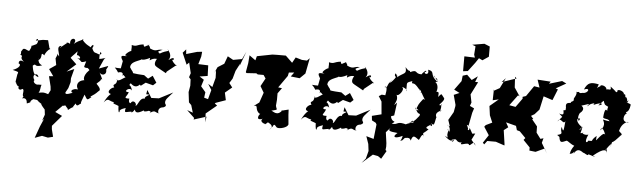

<svg xmlns="http://www.w3.org/2000/svg" viewBox="-59 -1035 5110 1539"><g transform="rotate(5 2496.5 -265.5)"><path d="M312 -460 296 -522 255 -521 198 -510C217 -553 226 -487 199 -479C124 -441 195 -498 153 -424C137 -419 108 -457 94 -421C81 -413 96 -395 83 -387C121 -375 70 -372 117 -333C67 -358 78 -306 78 -315C98 -312 92 -281 34 -260C91 -246 80 -247 74 -227C64 -164 62 -164 72 -159C65 -160 92 -115 100 -139C76 -112 112 -98 122 -115C155 -114 107 -43 155 -54C131 -80 165 -86 129 -40C122 -34 167 -63 170 -2C224 -21 174 -11 219 -41C268 -36 244 -36 274 -17C307 5 259 -30 317 34L322 75L304 125L319 108L291 172L257 267L314 246L362 256L403 246L388 186L386 159L460 73L403 46L459 -10C487 -2 460 -37 502 14C499 34 505 11 552 -10C543 -5 528 9 560 -36C573 -3 591 -37 603 -39C599 -51 605 -56 625 -113C652 -67 647 -70 682 -98C657 -101 692 -104 733 -149C755 -160 739 -182 713 -208C720 -220 763 -243 738 -256C766 -232 757 -246 726 -307C741 -271 793 -282 780 -328C805 -373 803 -359 721 -331C754 -407 757 -416 768 -421C737 -413 750 -413 717 -408C716 -442 721 -487 731 -450C717 -434 694 -455 679 -455C652 -466 650 -529 644 -492C664 -475 673 -551 639 -494C640 -501 595 -511 568 -555C605 -557 546 -548 503 -510C539 -561 465 -569 474 -507C456 -526 425 -509 452 -515C386 -465 385 -452 408 -486C360 -483 397 -423 395 -400C365 -432 398 -443 368 -382L378 -329L324 -292L362 -238L328 -235L348 -154L351 -124L334 -91C292 -105 293 -101 256 -96C271 -114 266 -144 275 -161C205 -162 217 -146 266 -163C227 -146 198 -184 215 -193C182 -239 238 -260 244 -220C211 -230 198 -253 191 -308C223 -336 196 -292 266 -317C210 -336 245 -404 231 -356C272 -376 235 -432 277 -398C277 -411 301 -447 320 -453ZM536 -422C549 -431 589 -388 541 -399C588 -380 557 -359 615 -380C605 -336 588 -330 627 -327C626 -335 654 -309 645 -310C587 -254 611 -210 628 -229C571 -228 553 -196 560 -168C577 -133 562 -160 535 -147C508 -140 515 -116 535 -119C524 -122 467 -88 471 -118L491 -154L505 -203V-234L525 -310L465 -284L538 -349L488 -397C499 -414 511 -420 539 -454Z M1068 -223 1105 -251 1165 -235 1190 -258 1156 -311 1121 -285 1087 -310C1067 -310 1001 -316 998 -318C987 -345 995 -321 969 -364C972 -403 1007 -411 1052 -431C1005 -430 1061 -412 1066 -458C1035 -438 1051 -415 1123 -452C1115 -408 1124 -454 1178 -449C1133 -374 1219 -381 1182 -384L1259 -341L1265 -354L1331 -407C1364 -400 1305 -418 1296 -464C1307 -419 1339 -501 1270 -447C1299 -482 1269 -522 1254 -532C1287 -515 1254 -528 1196 -493C1181 -509 1171 -505 1217 -525C1165 -528 1171 -501 1115 -528C1116 -560 1069 -552 1112 -555C1070 -546 1069 -521 1061 -555C1002 -548 1012 -531 967 -542C971 -518 965 -502 968 -493C961 -499 892 -446 939 -452C923 -440 867 -471 907 -407L896 -348C821 -347 848 -365 877 -313C877 -313 926 -332 914 -288C925 -309 916 -289 970 -259C958 -289 949 -289 901 -256C872 -242 868 -255 874 -261C881 -200 831 -227 857 -191C828 -188 783 -135 852 -135C854 -154 816 -134 783 -64C820 -111 824 -75 867 -73C843 -61 890 -55 904 -46C905 -8 910 15 917 -1C907 -22 970 -36 963 -35C950 19 970 -10 1025 -10C998 -15 1011 16 1037 -29C1042 -7 1056 6 1113 -31C1104 -26 1106 -11 1153 -30C1132 -27 1186 -31 1154 -8C1204 -47 1197 -16 1236 -15C1223 -5 1210 -63 1262 -66C1294 -79 1279 -89 1274 -100C1268 -130 1295 -149 1332 -192L1221 -135L1160 -133L1123 -194L1117 -159C1179 -160 1099 -147 1109 -122C1067 -131 1059 -60 1039 -59C1052 -75 1019 -113 999 -78C996 -72 977 -83 986 -112C925 -110 969 -129 976 -164C922 -159 980 -212 1001 -178C984 -242 963 -204 986 -236C1037 -183 1065 -247 1061 -229Z M1582 -172 1588 -216 1550 -261 1567 -315 1531 -338 1595 -348 1592 -433 1512 -436 1530 -498 1534 -537 1495 -533 1408 -508 1405 -545 1379 -516 1419 -423 1438 -442 1458 -358 1447 -325 1461 -309 1463 -258 1454 -206 1464 -124 1484 -104 1502 -44 1455 -61 1516 -3 1513 10 1614 -22 1608 24 1605 -47 1691 -118 1671 -133 1678 -139 1757 -167 1744 -227 1799 -273 1773 -307 1796 -344 1814 -408 1846 -469 1843 -450 1887 -568 1858 -507 1787 -494 1742 -519 1719 -457 1668 -425 1645 -377 1658 -398 1660 -338 1640 -263 1605 -285 1634 -238 1614 -163Z M2150 10C2162 -27 2177 19 2188 17C2206 24 2267 10 2274 -17L2267 -93L2265 -136C2209 -124 2190 -113 2217 -128C2177 -70 2141 -115 2127 -115C2190 -131 2167 -122 2161 -159L2165 -206V-258L2197 -302L2166 -306L2235 -404L2241 -432L2284 -436L2259 -402L2331 -394L2374 -436L2375 -442L2398 -561L2377 -540L2336 -542L2285 -557L2260 -512L2205 -565H2136L2097 -564L1974 -540L1965 -506L1915 -542L1910 -479L1897 -405L1903 -398L1982 -403L1994 -395H2103L2034 -405L2059 -368L2024 -304L2054 -253L2026 -172L1984 -141C2026 -153 1991 -115 2035 -83C2052 -85 2028 -78 2026 -52C2023 -29 2066 -40 2084 -57C2024 -28 2074 -6 2087 -5C2072 12 2132 -36 2105 -22C2109 -17 2172 3 2124 38Z M2655 -223 2692 -251 2752 -235 2777 -258 2743 -311 2708 -285 2674 -310C2654 -310 2588 -316 2585 -318C2574 -345 2582 -321 2556 -364C2559 -403 2594 -411 2639 -431C2592 -430 2648 -412 2653 -458C2622 -438 2638 -415 2710 -452C2702 -408 2711 -454 2765 -449C2720 -374 2806 -381 2769 -384L2846 -341L2852 -354L2918 -407C2951 -400 2892 -418 2883 -464C2894 -419 2926 -501 2857 -447C2886 -482 2856 -522 2841 -532C2874 -515 2841 -528 2783 -493C2768 -509 2758 -505 2804 -525C2752 -528 2758 -501 2702 -528C2703 -560 2656 -552 2699 -555C2657 -546 2656 -521 2648 -555C2589 -548 2599 -531 2554 -542C2558 -518 2552 -502 2555 -493C2548 -499 2479 -446 2526 -452C2510 -440 2454 -471 2494 -407L2483 -348C2408 -347 2435 -365 2464 -313C2464 -313 2513 -332 2501 -288C2512 -309 2503 -289 2557 -259C2545 -289 2536 -289 2488 -256C2459 -242 2455 -255 2461 -261C2468 -200 2418 -227 2444 -191C2415 -188 2370 -135 2439 -135C2441 -154 2403 -134 2370 -64C2407 -111 2411 -75 2454 -73C2430 -61 2477 -55 2491 -46C2492 -8 2497 15 2504 -1C2494 -22 2557 -36 2550 -35C2537 19 2557 -10 2612 -10C2585 -15 2598 16 2624 -29C2629 -7 2643 6 2700 -31C2691 -26 2693 -11 2740 -30C2719 -27 2773 -31 2741 -8C2791 -47 2784 -16 2823 -15C2810 -5 2797 -63 2849 -66C2881 -79 2866 -89 2861 -100C2855 -130 2882 -149 2919 -192L2808 -135L2747 -133L2710 -194L2704 -159C2766 -160 2686 -147 2696 -122C2654 -131 2646 -60 2626 -59C2639 -75 2606 -113 2586 -78C2583 -72 2564 -83 2573 -112C2512 -110 2556 -129 2563 -164C2509 -159 2567 -212 2588 -178C2571 -242 2550 -204 2573 -236C2624 -183 2652 -247 2648 -229Z M3212 10C3212 10 3255 -5 3261 27C3276 -22 3286 -13 3325 15C3330 18 3350 -57 3363 -13C3349 -55 3353 -31 3396 -76C3346 -90 3414 -108 3411 -120C3401 -90 3438 -106 3410 -129C3437 -108 3436 -110 3449 -175C3462 -171 3413 -206 3488 -237C3456 -208 3492 -244 3478 -289L3485 -278C3431 -266 3507 -307 3499 -335C3468 -370 3483 -377 3449 -341C3457 -386 3446 -382 3432 -381C3446 -414 3435 -448 3418 -457C3426 -471 3460 -438 3400 -511C3408 -481 3437 -501 3431 -464C3362 -515 3414 -540 3351 -552C3370 -494 3298 -523 3337 -535C3340 -556 3309 -522 3301 -510C3243 -510 3272 -550 3209 -520C3207 -544 3207 -510 3169 -557C3186 -498 3161 -514 3107 -469C3111 -482 3092 -510 3091 -494C3081 -473 3117 -458 3108 -485C3061 -399 3025 -416 3080 -448C3024 -413 3049 -375 3015 -383C3033 -399 3038 -368 3027 -318C2979 -323 3004 -318 2975 -307L3001 -265L3010 -163L2934 -144L2938 -108L2970 -91L2977 -78L2964 39L2904 22L2925 83L2932 139L2916 201L2884 239L2969 165L3011 173L3038 192L3076 127L3067 119L3070 92L3069 64L3057 -23L3107 -80C3061 -32 3084 -33 3151 -25C3108 8 3130 26 3194 -6C3186 43 3163 40 3194 30ZM3195 -104C3136 -117 3147 -88 3098 -96C3146 -128 3096 -96 3087 -154L3112 -163L3126 -267L3104 -245C3118 -278 3132 -292 3116 -332C3128 -309 3185 -380 3155 -394C3161 -399 3205 -379 3189 -364C3199 -440 3169 -429 3248 -455C3208 -446 3252 -420 3234 -432C3247 -429 3253 -441 3303 -376C3278 -395 3304 -395 3313 -365C3298 -353 3317 -376 3310 -372C3335 -324 3359 -297 3333 -315C3292 -261 3304 -278 3285 -235L3305 -220C3304 -224 3273 -213 3277 -243C3300 -168 3325 -212 3314 -177C3272 -124 3266 -124 3234 -112C3278 -139 3251 -142 3272 -120C3187 -104 3179 -69 3222 -97Z M3670 5C3641 45 3727 -9 3730 21C3746 28 3765 -28 3783 22L3746 -23L3772 -75L3748 -72L3709 -143C3744 -100 3702 -85 3711 -108C3703 -141 3687 -144 3713 -133L3733 -238L3745 -275L3710 -292L3720 -320L3703 -405L3699 -368L3759 -487H3735L3753 -534L3706 -500L3666 -539L3631 -528L3626 -484L3573 -411L3618 -388L3573 -369L3594 -291V-280L3585 -231L3547 -165L3564 -114C3511 -133 3577 -133 3564 -66C3562 -102 3529 -80 3559 -84C3529 -23 3586 -11 3530 -36C3550 -18 3589 20 3609 -16C3598 27 3579 -8 3592 -10C3638 -26 3615 -1 3655 7ZM3713 -772 3708 -704 3716 -681 3631 -684V-564L3669 -569L3722 -639L3749 -679L3778 -665L3827 -698V-780L3783 -798L3775 -797L3686 -782Z M4083 -195 4102 -131 4126 -124 4175 -74 4162 -58 4216 -2V23L4266 29L4337 -4L4358 35L4310 -47L4320 -85L4296 -78L4261 -125L4260 -175L4216 -229L4225 -232L4205 -255L4232 -271L4268 -311L4292 -420L4365 -396L4401 -485L4383 -492L4464 -538L4429 -555L4326 -524L4338 -542L4232 -549L4253 -487L4209 -494L4151 -410L4124 -401L4126 -387L4075 -316L4024 -325L4087 -410L4100 -403L4055 -470L4050 -556L4064 -544L3946 -504L3978 -539L3936 -455L3887 -428L3890 -442L3888 -353L3936 -364L3866 -305L3876 -231L3900 -174L3850 -150L3839 -136L3881 -71L3839 -7L3851 5L3873 -24H3942L4013 0V-11L3997 -122L4031 -148L4010 -186L4095 -164Z M4455 -269 4420 -229C4442 -276 4467 -200 4483 -237C4476 -164 4476 -136 4458 -189C4443 -143 4488 -136 4427 -121C4481 -79 4462 -102 4445 -118C4451 -48 4472 -69 4507 -82C4521 -79 4543 -55 4571 -47C4529 12 4552 23 4532 19C4575 29 4583 -29 4572 17C4591 -19 4613 -25 4650 5C4641 -9 4693 35 4689 11C4749 29 4761 36 4727 19C4816 -54 4834 -36 4836 -4C4826 -71 4848 -49 4818 -29C4867 -98 4880 -102 4853 -53C4867 -85 4865 -78 4870 -101C4902 -114 4945 -182 4943 -163C4932 -183 4962 -155 4918 -196C4926 -226 4937 -253 4976 -274L4992 -271C4921 -262 4947 -339 4969 -341C4942 -364 4984 -330 4993 -412C4998 -424 4932 -425 4974 -447C4947 -392 4978 -461 4946 -473C4938 -431 4955 -507 4931 -491C4936 -519 4867 -536 4878 -509C4862 -498 4880 -501 4820 -545C4837 -491 4782 -550 4781 -495C4813 -543 4735 -562 4737 -539C4708 -530 4706 -499 4724 -554C4661 -567 4634 -561 4609 -503C4668 -526 4642 -471 4602 -475C4555 -463 4590 -487 4557 -477C4526 -484 4578 -493 4535 -424C4535 -399 4537 -408 4513 -393C4525 -375 4465 -403 4478 -347C4475 -321 4484 -326 4460 -323C4459 -312 4478 -273 4428 -294ZM4815 -269 4782 -276C4780 -272 4818 -234 4767 -188C4777 -228 4804 -188 4815 -136C4807 -185 4789 -162 4737 -100C4751 -114 4736 -80 4743 -141C4685 -92 4733 -97 4679 -97C4674 -77 4642 -71 4676 -146C4656 -134 4603 -154 4643 -162C4594 -143 4616 -144 4624 -206C4611 -174 4582 -162 4620 -200C4554 -246 4577 -278 4599 -266L4590 -248C4570 -271 4593 -319 4598 -316C4570 -297 4649 -339 4600 -372C4651 -386 4676 -404 4645 -371C4662 -375 4657 -397 4724 -403C4735 -413 4724 -460 4696 -386C4766 -420 4784 -394 4735 -386C4792 -441 4764 -434 4788 -396C4829 -369 4811 -400 4809 -347C4801 -364 4787 -365 4782 -292C4800 -277 4821 -290 4836 -267Z"/></g></svg>

Font: Asimov Aggro
Style: It
Weight: 500
Designer: Google
Version: Version 2.000980; 2014